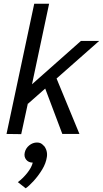

<svg xmlns="http://www.w3.org/2000/svg" viewBox="-20 -720 553 1032"><path d="M94 1 15 0 164 -700H244L152 -267L415 -500H513L284 -298L407 0H315L223 -244L130 -162V-165ZM156 154Q133 154 120.5 138Q108 122 113 100Q118 77 137 61.5Q156 46 179 46Q202 46 214 63L215 62Q237 89 232 123.5Q227 158 206.5 191.5Q186 225 161 252.5Q136 280 118 292L76 259Q103 239 126.5 209.5Q150 180 156 154Z"/></svg>

Font: Epunda Sans
Style: Italic
Weight: 400
Italic angle: -12.0243°
Designer: Simon Atzbach
Foundry: typofactur
Version: Version 2.204; ttfautohint (v1.8.4.7-5d5b)